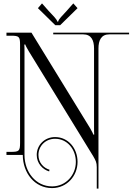

<svg xmlns="http://www.w3.org/2000/svg" viewBox="-20 -911 779 1129"><path d="M334 -763 436 -863 411 -891 373 -848C345 -817 325 -799 322 -784H317C314 -799 293 -817 265 -848L227 -891L203 -863L305 -763ZM18 0H114C114 106 184 195 286 195H288C373 194 436 124 436 41C436 -39 381 -105 304 -105C242 -105 196 -58 196 0C196 51 232 86 269 97L271 87C237 77 206 46 206 0C206 -52 247 -95 304 -95C375 -95 426 -34 426 41C426 119 367 184 288 185H286C191 185 124 101 124 0V-606C124 -623 124 -638 123 -649H129C129 -645 138 -629 149 -610L529 9C542.5 33 549 44 549 72V198H559V-626C559 -674 575 -709 623 -709H739V-719H293V-709H469C517 -709 533 -674 533 -626V-162C533 -145 533 -131 534 -120H528C528 -124 521 -138 510 -157L165 -719H18V-701H44C92 -701 98 -696 98 -648V-71C98 -23 92 -18 44 -18H18Z"/></svg>

Font: FoglihtenNo04
Style: Regular
Weight: 500
Designer: gluk (gluksza@wp.pl)
Foundry: gluk (gluksza@wp.pl)
Version: Version 0.70